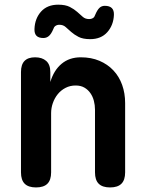

<svg xmlns="http://www.w3.org/2000/svg" viewBox="-20 -811 640 841"><path d="M203.9 -56Q203.9 -22.5 187.7 -6.3Q171.4 10 137.9 10Q104.4 10 88.1 -6.3Q71.9 -22.5 71.9 -56V-495.4Q71.9 -528.2 87.4 -544.1Q103 -560 133.7 -560Q164.4 -560 182.4 -544.1Q200.4 -528.2 200.4 -495.4V-451.8Q215.8 -503.3 249.8 -531.6Q283.8 -560 333.9 -560Q379.5 -560 415.5 -544.7Q451.4 -529.5 476.6 -502.7Q501.8 -476 515 -439.2Q528.1 -402.5 528.1 -359.5V-56Q528.1 -22.5 511.9 -6.3Q495.6 10 462.1 10Q428.6 10 412.3 -6.3Q396.1 -22.5 396.1 -56V-330.7Q396.1 -350.4 391.2 -369.3Q386.3 -388.3 375.9 -403.1Q365.6 -418 349.8 -427.2Q334 -436.5 311.2 -436.5Q287 -436.5 267 -426.1Q246.9 -415.7 233 -398.5Q219.1 -381.3 211.5 -359.6Q203.9 -337.9 203.9 -315.3ZM213.5 -683.5Q204.5 -662.3 194.2 -653.4Q183.9 -644.5 170 -644.5Q149.5 -644.5 139.9 -654.2Q130.3 -664 131 -683.8Q132.7 -730 159.9 -760.3Q187.1 -790.5 235 -790.5Q266.7 -790.5 285.9 -780.6Q305.1 -770.6 318.1 -759Q331.1 -747.4 342.3 -737.5Q353.4 -727.5 370 -727.5Q376.2 -727.5 381 -729.1Q385.8 -730.7 388.9 -733.1Q392.1 -735.5 393.9 -739.1Q395.8 -742.6 397.2 -746.5Q406.2 -767.7 415.7 -776.6Q425.1 -785.5 439 -785.5Q459.5 -785.5 469.6 -775.8Q479.7 -766 479 -746.2Q477.3 -701 450.1 -670.2Q422.9 -639.5 375 -639.5Q343.3 -639.5 324.1 -649.4Q304.9 -659.4 291.9 -671Q278.9 -682.6 267.7 -692.5Q256.6 -702.5 240 -702.5Q234.1 -702.5 229.7 -700.9Q225.2 -699.3 222.1 -696.9Q218.9 -694.5 216.7 -690.9Q214.5 -687.4 213.5 -683.5Z"/></svg>

Font: Maple Mono
Style: Regular
Weight: 400
Monospace: yes
Designer: subframe7536
Version: Version 7.300